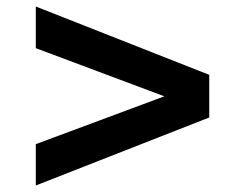

<svg xmlns="http://www.w3.org/2000/svg" viewBox="-20 -562 733 590"><path d="M90 8V-119L485 -266L90 -414V-542L623 -332V-201Z"/></svg>

Font: Archivo SemiExpanded ExtraBold
Style: Regular
Weight: 800
Width: 6
Designer: Hector Gatti
Foundry: Omnibus-Type
Version: Version 2.001; ttfautohint (v1.8.3)